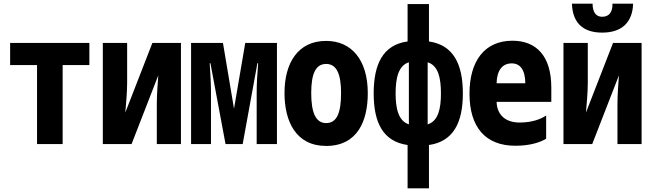

<svg xmlns="http://www.w3.org/2000/svg" viewBox="-20 -782 3540 1042"><path d="M181 0H320V-429H465V-549H35V-429H181Z M538 0H694L839 -373C836 -331 831 -268 831 -216V0H962V-549H807L660 -171C664 -214 670 -284 670 -332V-549H538Z M1017 0H1125V-278C1125 -327 1122 -382 1118 -439H1122L1204 0H1297L1377 -439H1381C1376 -382 1373 -324 1373 -278V0H1483V-549H1311L1250 -192L1190 -549H1017Z M1750 10C1921 10 1976 -127 1976 -276C1976 -458 1887 -560 1750 -560C1596 -560 1524 -439 1524 -277C1524 -123 1586 10 1750 10ZM1750 -114C1694 -114 1669 -170 1669 -277C1669 -383 1694 -435 1750 -435C1806 -435 1831 -382 1831 -277C1831 -169 1808 -114 1750 -114Z M2192 240H2308V5C2440 -14 2492 -116 2492 -275C2492 -435 2440 -538 2308 -557V-760H2192V-557C2059 -539 2008 -435 2008 -275C2008 -116 2059 -14 2192 5ZM2373 -275C2373 -193 2359 -125 2301 -107V-444C2359 -426 2373 -358 2373 -275ZM2127 -275C2127 -358 2142 -426 2199 -444V-107C2142 -126 2127 -193 2127 -275Z M2777 9C2858 9 2912 -10 2944 -29V-155C2914 -135 2867 -117 2800 -117C2729 -117 2678 -153 2675 -229H2972V-307C2972 -480 2889 -561 2761 -561C2610 -561 2528 -451 2528 -274C2528 -91 2615 9 2777 9ZM2675 -330C2677 -403 2708 -438 2757 -438C2802 -438 2830 -405 2831 -330Z M3248 -605C3358 -605 3413 -664 3416 -762H3304C3305 -718 3287 -691 3248 -691C3213 -691 3196 -718 3196 -762H3084C3087 -663 3139 -605 3248 -605ZM3038 0H3194L3339 -373C3336 -331 3331 -268 3331 -216V0H3462V-549H3307L3160 -171C3164 -214 3170 -284 3170 -332V-549H3038Z"/></svg>

Font: Noto Sans Mono ExtraCondensed ExtraBold
Style: Regular
Weight: 800
Width: 2
Designer: Monotype Design Team
Foundry: Monotype Imaging Inc.
Version: Version 2.014